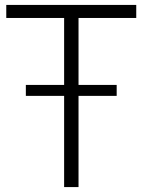

<svg xmlns="http://www.w3.org/2000/svg" viewBox="-20 -760 579 780"><path d="M240.5 0V-370.5H85V-415H240.5V-687H5.5V-740H533.5V-687H299V-415H454V-370.5H299V0Z"/></svg>

Font: Encode Sans SemiCondensed SemiCondensed Light
Style: Regular
Weight: 300
Width: 4
Designer: Multiple Designers
Foundry: Impallari Type
Version: Version 3.000; ttfautohint (v1.8.3) -l 8 -r 50 -G 200 -x 14 